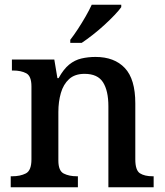

<svg xmlns="http://www.w3.org/2000/svg" viewBox="-20 -786 692 806"><path d="M25 0V-46H31Q65 -46 88.5 -58Q112 -70 112 -117V-423Q112 -467 90 -478.5Q68 -490 35 -490H30V-536H208L221 -458H226Q247 -496 270.5 -515Q294 -534 322 -540.5Q350 -547 381 -547Q460 -547 504 -500.5Q548 -454 548 -352V-117Q548 -71 567.5 -58.5Q587 -46 621 -46H625V0H435V-340Q435 -405 412.5 -440.5Q390 -476 335 -476Q294 -476 270 -454Q246 -432 235.5 -395.5Q225 -359 225 -316V-112Q225 -69 247.5 -57.5Q270 -46 303 -46H307V0ZM275 -619Q290 -638 307 -664Q324 -690 339.5 -717Q355 -744 365 -766H489V-756Q480 -743 461 -723Q442 -703 418 -681Q394 -659 369 -639.5Q344 -620 323 -606H275Z"/></svg>

Font: Noto Naskh Arabic Medium
Style: Regular
Weight: 500
Designer: Monotype Design Team, David Williams, Mohamad Dakak and Nizar Qandah
Foundry: Monotype Imaging Inc.
Version: Version 2.016